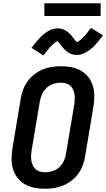

<svg xmlns="http://www.w3.org/2000/svg" viewBox="-20 -1149 651 1177"><path d="M256 8Q223 8 191.5 2Q160 -4 133.5 -19Q107 -34 88 -58Q69 -82 60 -111.5Q51 -141 51 -173.5Q51 -206 56 -238L107 -543Q111 -570 121 -597.5Q131 -625 148.5 -649.5Q166 -674 189.5 -692.5Q213 -711 240.5 -722.5Q268 -734 296.5 -738.5Q325 -743 353 -743Q386 -743 417.5 -737Q449 -731 475.5 -716Q502 -701 521 -677Q540 -653 549 -623.5Q558 -594 558 -561.5Q558 -529 553 -497L502 -192Q498 -165 488 -137.5Q478 -110 460.5 -85.5Q443 -61 419.5 -42.5Q396 -24 368.5 -12.5Q341 -1 312.5 3.5Q284 8 256 8ZM257 -93Q280 -93 303.5 -100.5Q327 -108 344.5 -125Q362 -142 372 -164Q382 -186 385 -209L436 -513Q438 -529 438.5 -544.5Q439 -560 436 -575Q433 -590 426.5 -603Q420 -616 408.5 -625.5Q397 -635 382 -638.5Q367 -642 352 -642Q329 -642 306 -634.5Q283 -627 265 -610Q247 -593 237.5 -571Q228 -549 224 -526L173 -222Q171 -206 170.5 -190.5Q170 -175 173 -160Q176 -145 182.5 -132Q189 -119 200.5 -109.5Q212 -100 227 -96.5Q242 -93 257 -93ZM246 -809 173 -856Q186 -873 198 -887.5Q210 -902 221 -914Q232 -926 244 -936Q256 -946 270.5 -955.5Q285 -965 301 -970Q317 -975 334 -975Q339 -975 344.5 -974.5Q350 -974 355.5 -972.5Q361 -971 366.5 -969Q372 -967 377 -964.5Q382 -962 386 -959.5Q390 -957 394.5 -953.5Q399 -950 403.5 -946Q408 -942 412 -938Q416 -934 419 -930Q422 -926 425 -922Q428 -918 431.5 -913Q435 -908 439 -903.5Q443 -899 446.5 -896.5Q450 -894 451 -890Q455 -891 458.5 -893.5Q462 -896 467.5 -900Q473 -904 476 -906.5Q479 -909 481 -911.5Q483 -914 486 -917Q489 -920 493 -923.5Q497 -927 500 -930.5Q503 -934 506.5 -938.5Q510 -943 514 -947.5Q518 -952 521.5 -957Q525 -962 529 -967Q533 -972 538 -978L611 -932Q598 -914 586 -899.5Q574 -885 563 -873Q552 -861 540 -851Q528 -841 513.5 -832Q499 -823 483.5 -817.5Q468 -812 451 -812Q446 -812 441 -812.5Q436 -813 431 -814Q426 -815 421.5 -816.5Q417 -818 412 -820Q407 -822 403 -824.5Q399 -827 395.5 -829.5Q392 -832 388 -835Q384 -838 380 -841.5Q376 -845 373 -848.5Q370 -852 367 -855.5Q364 -859 361 -862.5Q358 -866 355.5 -869Q353 -872 349.5 -877Q346 -882 343 -885.5Q340 -889 336 -892.5Q332 -896 333 -897Q329 -896 325.5 -893.5Q322 -891 316.5 -887.5Q311 -884 308 -881Q305 -878 303 -875.5Q301 -873 298 -870Q295 -867 291 -863.5Q287 -860 284 -856.5Q281 -853 277.5 -849Q274 -845 270.5 -840.5Q267 -836 263 -831Q259 -826 255 -820.5Q251 -815 246 -809ZM252 -1051V-1129H597V-1051Z"/></svg>

Font: Iosevka Aile
Style: Bold Italic
Weight: 700
Italic angle: -9°
Designer: Belleve Invis
Foundry: Belleve Invis
Version: Version 28.0.1; ttfautohint (v1.8.4)